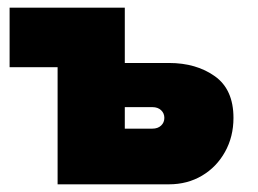

<svg xmlns="http://www.w3.org/2000/svg" viewBox="-20 -480 673 500"><path d="M130 -305H5V-460H305V-316H420Q491 -316 539.5 -281.5Q588 -247 588 -173Q588 -124 566 -84.5Q544 -45 506 -22.5Q468 0 420 0H130ZM377 -201H305V-145H377Q391 -145 399.5 -153Q408 -161 408 -173Q408 -185 399.5 -193Q391 -201 377 -201Z"/></svg>

Font: Jost* Black
Style: Regular
Weight: 900
Version: Version 3.7